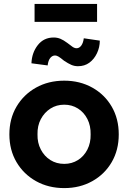

<svg xmlns="http://www.w3.org/2000/svg" viewBox="-20 -953 673 983"><path d="M28 -265Q28 -345 64.5 -407Q101 -469 164.5 -504.5Q228 -540 309 -540Q389 -540 452.5 -504.5Q516 -469 552 -407Q588 -345 588 -265Q588 -185 552 -123Q516 -61 452.5 -25.5Q389 10 309 10Q228 10 164.5 -25.5Q101 -61 64.5 -123Q28 -185 28 -265ZM444 -265Q445 -309 427.5 -343.5Q410 -378 379 -397.5Q348 -417 309 -417Q269 -417 238 -397Q207 -377 189 -343Q171 -309 172 -265Q171 -222 189 -187.5Q207 -153 238 -133.5Q269 -114 309 -114Q348 -114 379 -133.5Q410 -153 427.5 -187.5Q445 -222 444 -265ZM308 -642Q290 -657 280 -663Q270 -669 262 -669Q248 -669 237.5 -656.5Q227 -644 224 -618L141 -629Q143 -683 173.5 -722Q204 -761 255 -761Q273 -761 289 -754.5Q305 -748 325 -733Q340 -721 351 -713.5Q362 -706 372 -706Q386 -706 396 -719.5Q406 -733 409 -757L491 -745Q491 -711 476.5 -680.5Q462 -650 437.5 -632Q413 -614 379 -614Q361 -614 345 -621Q329 -628 308 -642ZM157 -841V-933H477V-841Z"/></svg>

Font: Our Lexend SemiBold
Style: Regular
Weight: 600
Designer: Bonnie Shaver-Troup, Thomas Jockin
Foundry: Lexend
Version: Version 1.007